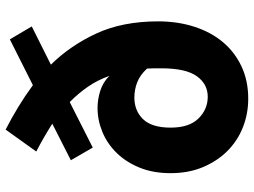

<svg xmlns="http://www.w3.org/2000/svg" viewBox="-130 -759 903 683"><g transform="rotate(-90 321.5 -417.5)"><path d="M319 -130Q364 -130 392 -169Q420 -208 420 -296Q420 -309 420 -321Q420 -333 419 -346Q396 -371 370 -381Q344 -391 316 -391Q269 -391 239 -360Q209 -329 209 -262Q209 -196 241.5 -163Q274 -130 319 -130ZM433 -688Q501 -619 544 -526Q587 -433 587 -306Q587 -237 568 -178Q549 -119 513.5 -76.5Q478 -34 427 -10Q376 14 312 14Q258 14 210 -5Q162 -24 126 -60Q90 -96 68.5 -147Q47 -198 47 -262Q47 -324 66.5 -372Q86 -420 118.5 -453.5Q151 -487 193 -504.5Q235 -522 279 -522Q309 -522 339.5 -512.5Q370 -503 393 -480Q378 -522 355 -555.5Q332 -589 300 -621L138 -539L93 -617L223 -683Q201 -697 176 -711.5Q151 -726 124 -740L202 -849Q243 -828 282.5 -804Q322 -780 360 -752L523 -834L569 -756Z"/></g></svg>

Font: Kinto Sans Black
Style: Regular
Weight: 900
Designer: Authors: Ryoko NISHIZUKA  (kana & ideographs); Paul D. Hunt (Latin, Greek & Cyrillic); Wenlong ZHANG  (bopomofo); Sandol
Foundry: Adobe Systems Incorporated, ookami Inc.
Version: Version 0.001